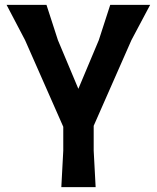

<svg xmlns="http://www.w3.org/2000/svg" viewBox="-20 -770 644 789"><path d="M365 -253V-151L373 -1H232L240 -151V-249L83 -605L7 -750H171L218 -605L302 -405L386 -605L433 -750H597L520 -605Z"/></svg>

Font: Farro Medium
Style: Regular
Weight: 500
Designer: Aceler Chua
Foundry: Grayscale Limited
Version: Version 1.101